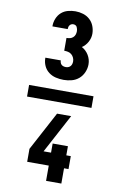

<svg xmlns="http://www.w3.org/2000/svg" viewBox="-108 -912 716 1139"><g transform="rotate(10 250.0 -342.5)"><path d="M56 -305V-375H444V-305ZM252 -440Q228 -440 204.5 -445.5Q181 -451 162 -465.5Q143 -480 133 -502Q123 -524 123 -548V-551H216V-550Q216 -543 218.5 -536.5Q221 -530 226 -525.5Q231 -521 238 -519Q245 -517 252 -517Q260 -517 267.5 -520Q275 -523 280 -529Q285 -535 287 -542.5Q289 -550 289 -558Q289 -569 284 -580Q279 -591 270 -598.5Q261 -606 249.5 -608.5Q238 -611 226 -611V-688Q237 -688 247 -690.5Q257 -693 265 -700Q273 -707 276.5 -717Q280 -727 280 -738Q280 -744 278.5 -750.5Q277 -757 274 -763Q271 -769 265 -772Q259 -775 252 -775Q246 -775 240.5 -772.5Q235 -770 231 -765Q227 -760 225.5 -754Q224 -748 224 -742V-741H132V-745Q132 -767 141 -789Q150 -811 167 -826Q184 -841 206.5 -847Q229 -853 252 -853Q275 -853 298 -846Q321 -839 338.5 -823Q356 -807 364.5 -784.5Q373 -762 373 -739Q373 -713 360 -689Q347 -665 325 -651Q338 -644 348.5 -634Q359 -624 366.5 -611.5Q374 -599 378 -585Q382 -571 382 -556Q382 -532 372 -508.5Q362 -485 343.5 -469Q325 -453 301 -446.5Q277 -440 252 -440ZM346 168H254V76H124V-2L249 -236H334L209 -2H254V-57H346V-2H373V76H346Z"/></g></svg>

Font: Iosevka Heavy
Style: Regular
Weight: 900
Monospace: yes
Designer: Belleve Invis
Foundry: Belleve Invis
Version: Version 32.5.0; ttfautohint (v1.8.4)